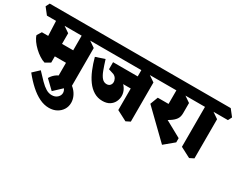

<svg xmlns="http://www.w3.org/2000/svg" viewBox="-183 -1236 2662 2145"><g transform="rotate(30 1147.5 -163.0)"><path d="M580 46 448 -23V-599L514 -568L634 -486V19ZM239 -70Q207 -79 170.5 -102.5Q134 -126 100.5 -157.5Q67 -189 42 -224Q17 -259 8 -291L44 -349H237L304 -307V-107ZM222 -188 191 -349H519L541 -188ZM304 -185 131 -227 115 -599 184 -568 304 -486ZM0 -538 -65 -621 -40 -670H704L769 -587L744 -538Z M532 344Q470 344 408.5 314Q347 284 286 229Q225 174 166 100L246 25Q297 80 337 120.5Q377 161 413.5 183Q450 205 489 205Q533 205 560.5 179.5Q588 154 588 121Q588 108 583.5 95Q579 82 570 70L468 166L358 60Q384 14 427.5 -13.5Q471 -41 520 -41Q560 -41 596 -23Q632 -5 660.5 25Q689 55 705.5 93Q722 131 722 171Q722 220 697.5 259Q673 298 630.5 321Q588 344 532 344Z M1011 -22Q950 -22 900 -52Q850 -82 811.5 -135Q773 -188 744 -258Q715 -328 694 -407L810 -446Q833 -372 853 -318.5Q873 -265 898 -236.5Q923 -208 958 -208Q986 -208 1001 -224Q1016 -240 1017.5 -262.5Q1019 -285 1007 -308Q995 -331 969 -344L900 -366V-411L937 -401Q1015 -378 1067.5 -344Q1120 -310 1146.5 -267.5Q1173 -225 1173 -177Q1173 -139 1155.5 -103Q1138 -67 1102 -44.5Q1066 -22 1011 -22ZM1046 -301 900 -405V-457H1272L1265 -301ZM1350 46 1218 -23V-599L1284 -568L1404 -486V19ZM704 -538 639 -621 664 -670H1474L1539 -587L1514 -538Z M1835 69 1493 -263 1531 -363H1690L1661 -252L1959 -88V-34ZM1682 -159 1560 -271Q1587 -285 1612 -298.5Q1637 -312 1653.5 -327.5Q1670 -343 1670 -361V-599L1743 -568L1863 -486V-354Q1863 -307 1841.5 -276.5Q1820 -246 1779.5 -220Q1739 -194 1682 -159ZM1474 -538 1409 -621 1434 -670H1979L2044 -587L2019 -538Z M2171 46 2039 -23V-599L2105 -568L2225 -486V19ZM1979 -538 1914 -621 1939 -670H2295L2360 -587L2335 -538Z"/></g></svg>

Font: Eczar ExtraBold
Style: Regular
Weight: 800
Designer: Vaibhav Singh
Foundry: Rosetta Type Foundry
Version: Version 2.000